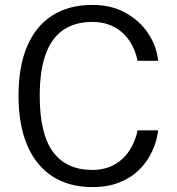

<svg xmlns="http://www.w3.org/2000/svg" viewBox="-20 -753 720 783"><path d="M357.5 -733Q432.5 -733 490.5 -701.5Q548.5 -670 583.5 -618Q618.5 -566 625 -505H541Q532.5 -548.5 509.2 -584.5Q486 -620.5 447.5 -642Q409 -663.5 356 -663.5Q286 -663.5 238.2 -631Q190.5 -598.5 166.2 -531.8Q142 -465 142 -362Q142 -207 196.2 -133.5Q250.5 -60 356 -60Q409 -60 447.5 -82.2Q486 -104.5 509.2 -141.2Q532.5 -178 541 -221.5H625Q619.5 -177 600.2 -135.2Q581 -93.5 547.8 -60.8Q514.5 -28 466.8 -9Q419 10 357.5 10Q261 10 193.8 -33.8Q126.5 -77.5 91 -160.8Q55.5 -244 55.5 -363Q55.5 -482 90.8 -564.5Q126 -647 193.5 -690Q261 -733 357.5 -733Z"/></svg>

Font: Public Sans Light
Style: Regular
Weight: 300
Designer: The Public Sans Project Authors: Dan O. Williams and USWDS (Libre Franklin designed by Pablo Impallari and Rodrigo Fuenz
Version: Version 1.007